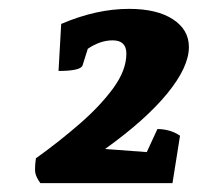

<svg xmlns="http://www.w3.org/2000/svg" viewBox="-20 -763 446 433"><path d="M71 -350Q61 -364 59.5 -374Q58 -384 61 -406Q114 -444 160.5 -484.5Q207 -525 236 -565Q265 -605 265 -642Q265 -672 234 -672Q206 -672 178 -653L166 -615Q161 -603 112 -603L118 -709Q197 -743 271 -743Q334 -743 370 -719.5Q406 -696 406 -657Q406 -612 357.5 -552.5Q309 -493 217 -427L311 -420L335 -472Q348 -472 361 -468.5Q374 -465 386 -457L369 -350Z"/></svg>

Font: Petrona ExtraBold
Style: Italic
Weight: 800
Italic angle: -9°
Designer: Ringo R. Seeber
Foundry: Ringo R. Seeber
Version: Version 2.001; ttfautohint (v1.8.3)